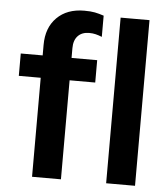

<svg xmlns="http://www.w3.org/2000/svg" viewBox="-52 -774 719 821"><g transform="rotate(5 307.5 -363.5)"><path d="M116 0V-566Q116 -640 159.5 -683.5Q203 -727 277 -727Q305 -727 322.5 -723.5Q340 -720 361 -713V-622Q346 -628 333.5 -631Q321 -634 306 -634Q275 -634 257.5 -615.5Q240 -597 240 -563V0ZM22 -425V-521H350V-425ZM434 0V-711H558V0Z"/></g></svg>

Font: TikTok Sans 24pt SemiBold
Style: Regular
Weight: 600
Version: Version 4.000